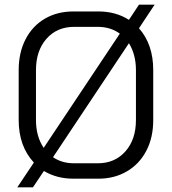

<svg xmlns="http://www.w3.org/2000/svg" viewBox="-20 -757 736 822"><path d="M575 -636Q636 -567 636 -457V-243Q636 -168 606.5 -111.5Q577 -55 523.5 -23.5Q470 8 401 8H294Q223 8 168 -25L121 45H54L125 -61Q60 -131 60 -243V-457Q60 -532 89.5 -589Q119 -646 172 -677Q225 -708 295 -708H401Q476 -708 532 -672L575 -737H642ZM167 -124 493 -613Q453 -642 399 -642H297Q224 -642 179 -591Q134 -540 134 -457V-243Q134 -173 167 -124ZM532 -572 207 -84Q245 -58 296 -58H399Q472 -58 517 -109Q562 -160 562 -243V-457Q562 -523 532 -572Z"/></svg>

Font: Bai Jamjuree
Style: Regular
Weight: 400
Designer: Katatrad Aksorn Co.,Ltd.
Foundry: Cadson Demak Co.,Ltd.
Version: Version 1.000; ttfautohint (v1.6)